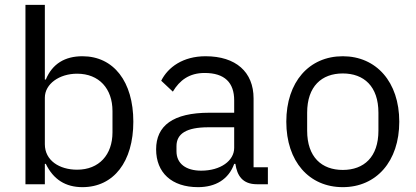

<svg xmlns="http://www.w3.org/2000/svg" viewBox="-20 -760 1714 792"><path d="M85 0H165V-84H169C200 -20 250 12 320 12C449 12 530 -93 530 -258C530 -423 449 -528 320 -528C248 -528 196 -497 169 -432H165V-740H85ZM298 -60C225 -60 165 -98 165 -165V-357C165 -414 225 -456 298 -456C389 -456 444 -394 444 -302V-214C444 -122 389 -60 298 -60Z M1085 0V-70H1026V-354C1026 -463 953 -528 828 -528C735 -528 673 -483 645 -427L693 -382C721 -429 761 -459 824 -459C907 -459 946 -419 946 -346V-295H844C693 -295 624 -241 624 -144C624 -48 688 12 797 12C869 12 923 -20 946 -84H951C958 -36 980 0 1040 0ZM810 -56C747 -56 708 -85 708 -136V-157C708 -208 748 -235 840 -235H946V-150C946 -97 890 -56 810 -56Z M1394 12C1532 12 1627 -94 1627 -258C1627 -422 1532 -528 1394 -528C1255 -528 1161 -422 1161 -258C1161 -94 1255 12 1394 12ZM1394 -59C1307 -59 1247 -112 1247 -221V-295C1247 -404 1307 -457 1394 -457C1481 -457 1541 -404 1541 -295V-221C1541 -112 1481 -59 1394 -59Z"/></svg>

Font: IBMKR
Style: Regular
Weight: 400
Designer: Mike Abbink; Paul van der Laan; Pieter van Rosmalen; Wujin Sim; Chorong Kim; Dohee Lee;
Foundry: Sandoll Inc.
Version: Version 1.002